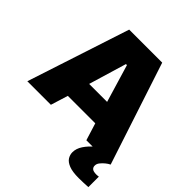

<svg xmlns="http://www.w3.org/2000/svg" viewBox="-234 -850 1217 1217"><g transform="rotate(45 374.5 -242.0)"><path d="M1 0 226 -688H522L748 0H530L494 -116H248L212 0ZM290 -265H451L375 -519H366ZM665 204Q609 204 577.5 191.5Q546 179 533.5 159Q521 139 521 116Q521 83 542.5 50.5Q564 18 598 -10L748 0Q733 7 718 19.5Q703 32 692 46Q681 60 681 75Q680 89 690 99Q700 109 730 109Q733 109 737.5 108.5Q742 108 749 107V201Q732 202 708.5 203Q685 204 665 204Z"/></g></svg>

Font: Saira SemiExpanded ExtraBold
Style: Regular
Weight: 800
Width: 6
Designer: Hector Gatti with collaboration of the Omnibus-Type team
Foundry: Omnibus-Type
Version: Version 1.101